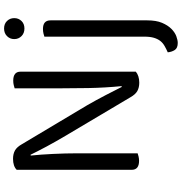

<svg xmlns="http://www.w3.org/2000/svg" viewBox="5 -703 893 943"><g transform="rotate(-90 451.5 -231.5)"><path d="M89 -31V-596Q107 -614 143 -614Q167 -614 184 -604.5Q201 -595 215 -570L406 -250Q418 -229 431 -205.5Q444 -182 456 -158.5Q468 -135 478.5 -114.5Q489 -94 496 -80L500 -81Q492 -162 490.5 -244Q489 -326 489 -404V-606Q495 -608 505 -610.5Q515 -613 527 -613Q571 -613 571 -577V-11Q562 -3 548 1.5Q534 6 517 6Q493 6 476 -3.5Q459 -13 445 -38L255 -358Q243 -378 229.5 -402Q216 -426 203.5 -449Q191 -472 180.5 -493Q170 -514 163 -528L159 -527Q164 -479 167 -417.5Q170 -356 170 -301V-2Q165 0 154.5 2.5Q144 5 133 5Q89 5 89 -31ZM743 30V-460Q748 -462 758.5 -464.5Q769 -467 781 -467Q823 -467 823 -430V45Q823 89 811 117.5Q799 146 781.5 163.5Q764 181 745 188Q726 195 712 195Q687 195 677.5 180.5Q668 166 666 146Q684 138 698.5 129.5Q713 121 722.5 108.5Q732 96 737.5 77.5Q743 59 743 30ZM783 -658Q806 -658 820 -643.5Q834 -629 834 -608Q834 -587 820 -572.5Q806 -558 783 -558Q760 -558 745.5 -572.5Q731 -587 731 -608Q731 -629 745.5 -643.5Q760 -658 783 -658Z"/></g></svg>

Font: Baloo 2 Latin
Style: Regular
Weight: 400
Designer: Sarang Kulkarni and Ek Type
Foundry: Ek Type
Version: Version 1.001